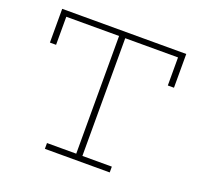

<svg xmlns="http://www.w3.org/2000/svg" viewBox="-120 -822 1005 958"><g transform="rotate(20 382.5 -343.0)"><path d="M53.2 -686H711.9V-506.8H679.2V-655.8H398.9V-30.8H555.2V0H210.9V-30.8H366.2V-655.8H85.9V-506.8H53.2Z"/></g></svg>

Font: BioRhyme ExtraLight
Style: Regular
Weight: 275
Designer: Aoife Mooney
Foundry: Aoife Mooney Type
Version: Version 1.500;PS 001.500;hotconv 1.0.88;makeotf.lib2.5.64775